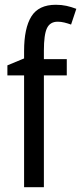

<svg xmlns="http://www.w3.org/2000/svg" viewBox="-20 -785 340 805"><path d="M260 -469H164V0H81V-469H11V-511L81 -540V-571Q81 -667 111.5 -716Q142 -765 214 -765Q238 -765 258.5 -760.5Q279 -756 300 -748L278 -682Q264 -687 250 -690.5Q236 -694 222 -694Q190 -694 177 -667Q164 -640 164 -573V-537H260Z"/></svg>

Font: Avrile Sans Condensed
Style: Regular
Weight: 400
Width: 3
Designer: Monotype Design Team
Foundry: Monotype Imaging Inc.
Version: Version 2.001;September 10, 2019;FontCreator 11.5.0.2425 64-